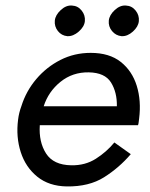

<svg xmlns="http://www.w3.org/2000/svg" viewBox="-20 -660 539 690"><path d="M137 -278Q154 -331 197.5 -366Q241 -401 299 -400Q357 -399 379 -363.5Q401 -328 400 -278ZM123 -210H476Q478 -216 478.5 -222Q479 -228 480 -234Q488 -298 471.5 -351.5Q455 -405 414 -437.5Q373 -470 306 -470Q247 -470 197 -444.5Q147 -419 110.5 -376Q74 -333 57 -279Q48 -255 45 -230Q37 -168 54.5 -113.5Q72 -59 114 -25Q156 9 220 10Q300 11 354 -23Q408 -57 450 -106L391 -148Q363 -114 324.5 -89.5Q286 -65 236 -66Q172 -67 145.5 -108.5Q119 -150 123 -210ZM371 -586Q369 -565 382.5 -548.5Q396 -532 417 -530Q438 -529 457.5 -546.5Q477 -564 479 -584Q481 -605 467.5 -622Q454 -639 433 -640Q412 -642 392.5 -624Q373 -606 371 -586ZM177 -586Q175 -565 188 -548.5Q201 -532 222 -530Q243 -529 263 -546.5Q283 -564 285 -584Q287 -605 273.5 -622Q260 -639 239 -640Q218 -642 198.5 -624Q179 -606 177 -586Z"/></svg>

Font: Jost* 400 Book Italic
Style: Italic
Weight: 400
Italic angle: -10°
Version: Version 3.200; ttfautohint (v0.97) -l 8 -r 50 -G 200 -x 14 -